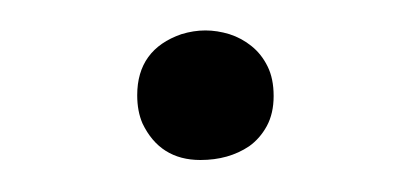

<svg xmlns="http://www.w3.org/2000/svg" viewBox="-20 -374 263 123"><path d="M139.6 -280.3Q126.5 -271.5 108.4 -271.5Q82.5 -271.5 71.3 -294.9Q67.9 -302.7 67.9 -313Q67.9 -342.3 96.2 -352.1Q104 -354.5 111.6 -354.5Q119.1 -354.5 127 -352.1Q134.8 -349.6 141.1 -344.5Q147.5 -339.4 151.4 -331.5Q155.3 -323.7 155.3 -312.5Q155.3 -301.3 150.9 -293.2Q146.5 -285.2 139.6 -280.3Z"/></svg>

Font: Pompiere 
Style: Regular
Weight: 400
Designer: Karolina Lach
Foundry: Sorkin Type Co.
Version: Version 1.002